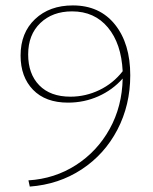

<svg xmlns="http://www.w3.org/2000/svg" viewBox="-20 -683 565 709"><path d="M461 -405Q461 -295 413.5 -204Q366 -113 281.5 -57.5Q197 -2 90 6L85 -17Q182 -23 260.5 -73.5Q339 -124 385 -207Q431 -290 433 -393Q396 -351 343.5 -327.5Q291 -304 231 -304Q148 -304 102 -351.5Q56 -399 56 -478Q56 -562 109.5 -612.5Q163 -663 249 -663Q348 -663 404.5 -592.5Q461 -522 461 -405ZM433 -420Q428 -522 378.5 -581.5Q329 -641 246 -641Q174 -641 129 -598Q84 -555 84 -482Q84 -410 125 -368Q166 -326 240 -326Q296 -326 347 -350.5Q398 -375 433 -420Z"/></svg>

Font: Ysabeau Infant Extralight
Style: Regular
Weight: 200
Designer: Christian Thalmann (Catharsis Fonts)
Version: Version 0.003